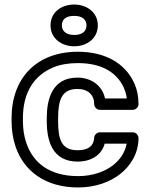

<svg xmlns="http://www.w3.org/2000/svg" viewBox="-20 -791 668 846"><path d="M186.1 -257C186.1 -172.6 209.2 -79 322.2 -79C380.4 -79 427.5 -106.7 441.3 -158H538.1C530.6 -117.1 507.5 -86.6 479.3 -64C444.7 -36.4 390.7 -15 324.4 -15C196.3 -15 125.2 -75.2 96.2 -160.6C86.1 -190.1 81 -222.1 81 -257V-271C81 -385.2 131.5 -459.9 215.6 -494.4C245.3 -506.5 281.1 -513 323.3 -513C430.3 -513 494.7 -470.2 524.5 -406.8C531.7 -391.6 536.5 -374.4 538.8 -357H442.7C431.5 -413.1 382.7 -449 321.1 -449C209.7 -449 186.1 -353.8 186.1 -271ZM31 -271V-257C31 -217.2 36.9 -179.6 48.8 -144.4C84.7 -38.9 178 35 324.4 35C401.4 35 466.2 10.4 510.5 -25C552.6 -58.6 590.3 -112.2 590.3 -183C590.3 -193.7 580.4 -208 565.3 -208H420.1C408.4 -208 396 -198.2 395.1 -184.5C393 -149.7 371.5 -129 322.2 -129C251.5 -129 236.1 -174.9 236.1 -257V-271C236.1 -351.6 252.7 -399 321.1 -399C369.1 -399 395.1 -371.8 395.1 -332C395.1 -321.3 405 -307 420.1 -307H565.3C576 -307 590.3 -316.9 590.3 -332C590.3 -366.6 583.6 -398.9 569.8 -428.2C530.5 -511.5 444.5 -563 323.3 -563C138.7 -563 31 -444.5 31 -271ZM306.8 -637C270.2 -637 252.6 -655.4 252.6 -679C252.6 -704.5 268.9 -721 306.8 -721C344.4 -721 361 -703.4 361 -679C361 -654.6 344.4 -637 306.8 -637ZM306.8 -587C362.8 -587 411 -621.4 411 -679C411 -736.6 362.8 -771 306.8 -771C251.2 -771 202.6 -737.8 202.6 -679C202.6 -621.6 251.7 -587 306.8 -587Z"/></svg>

Font: Asimov
Style: WidOu
Weight: 500
Designer: Google
Version: Version 2.000980; 2014